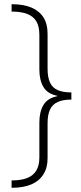

<svg xmlns="http://www.w3.org/2000/svg" viewBox="-20 -734 386 912"><path d="M35 123Q81 123 109.5 111.5Q138 100 152.5 76Q167 52 167 14V-152Q167 -203 186.5 -235.5Q206 -268 252 -277V-279Q206 -288 186.5 -320.5Q167 -353 167 -404V-568Q167 -608 153 -632Q139 -656 110 -667.5Q81 -679 35 -679V-714Q92 -714 129.5 -698Q167 -682 186.5 -651Q206 -620 206 -574V-408Q206 -367 217.5 -342Q229 -317 254 -306Q279 -295 319 -295V-261Q279 -261 254 -249.5Q229 -238 217.5 -213.5Q206 -189 206 -148V18Q206 63 186 94.5Q166 126 128.5 142Q91 158 35 158Z"/></svg>

Font: Noto Sans Hebrew ExtraLight
Style: Regular
Weight: 250
Designer: Monotype Design Team
Foundry: Monotype Imaging Inc.
Version: Version 2.003